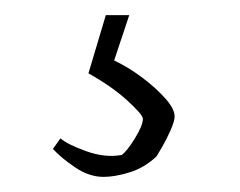

<svg xmlns="http://www.w3.org/2000/svg" viewBox="-20 -24 317 254"><path d="M117 210Q98 210 79.5 197.5Q61 185 50 173L60 159Q69 167 94 176Q119 185 141 181Q148 176 158.5 159Q169 142 169 133Q169 128 149 109.5Q129 91 97 73L120 -4H151L131 56Q150 65 168 78.5Q186 92 198.5 106Q211 120 211 130Q211 136 206 147.5Q201 159 195 169.5Q189 180 187 183Q171 198 151.5 204Q132 210 117 210Z"/></svg>

Font: Labrada Light
Style: Regular
Weight: 300
Designer: Mercedes Jáuregui
Foundry: Omnibus-Type Team
Version: Version 1.000; ttfautohint (v1.8.4.7-5d5b)